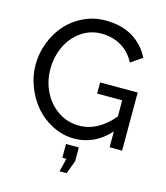

<svg xmlns="http://www.w3.org/2000/svg" viewBox="-132 -816 979 1130"><g transform="rotate(15 357.0 -251.0)"><path d="M433.1 -354H662.1V0H585.9V-96.2Q493.7 4.9 370.1 4.9Q301.8 4.9 239.5 -26.1Q177.2 -57.1 133.8 -107.4Q90.3 -157.7 64.7 -223.4Q39.1 -289.1 39.1 -356.9Q39.1 -427.7 64.5 -493.2Q89.8 -558.6 133.1 -607.4Q176.3 -656.2 238.5 -685.5Q300.8 -714.8 370.1 -714.8Q469.2 -714.8 537.1 -673.6Q605 -632.3 641.1 -560.1L571.8 -512.2Q541 -572.3 488 -603Q435.1 -633.8 368.2 -633.8Q298.3 -633.8 242.9 -594Q187.5 -554.2 158.7 -491Q129.9 -427.7 129.9 -355Q129.9 -279.8 162.1 -215.8Q194.3 -151.9 251.5 -114Q308.6 -76.2 377 -76.2Q493.7 -76.2 585.9 -188V-286.1H433.1ZM333 131.8V47.9H411.1V131.8L380.9 212.9H337.9L357.9 131.8Z"/></g></svg>

Font: Rawline Medium
Style: Regular
Weight: 500
Designer: Matt McInerney, Pablo Impallari, Rodrigo Fuenzalida
Foundry: Matt McInerney, Pablo Impallari, Rodrigo Fuenzalida
Version: Version 4.020;PS 004.020;hotconv 1.0.88;makeotf.lib2.5.64775